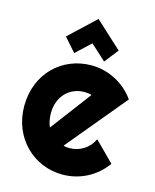

<svg xmlns="http://www.w3.org/2000/svg" viewBox="-117 -850 758 939"><g transform="rotate(15 262.5 -380.5)"><path d="M509 -429C459 -500 377 -543 290 -543C143 -543 23 -432 23 -266C23 -105 143 10 290 10C377 10 458 -32 508 -103L410 -201C389 -154 342 -124 290 -124C280 -124 269 -125 259 -128ZM172 -197C162 -215 158 -246 158 -266C158 -353 217 -408 290 -408C303 -408 315 -407 327 -403ZM192 -579 266 -648 344 -577 399 -647 264 -771 132 -647Z"/></g></svg>

Font: Righteous
Style: Regular
Weight: 400
Designer: Astigmatic (AOETI)
Foundry: Astigmatic (AOETI)
Version: Version 1.000